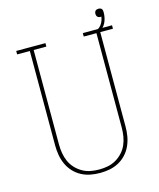

<svg xmlns="http://www.w3.org/2000/svg" viewBox="-124 -927 848 1022"><g transform="rotate(-15 300.0 -415.5)"><path d="M300 8Q273 8 247 3Q221 -2 197.5 -14.5Q174 -27 155.5 -47Q137 -67 126 -91.5Q115 -116 110.5 -142Q106 -168 106 -195V-716H36V-735H197V-716H127V-195Q127 -171 131 -147Q135 -123 144.5 -101.5Q154 -80 170.5 -62Q187 -44 208 -32Q229 -20 252.5 -15.5Q276 -11 300 -11Q324 -11 347.5 -15.5Q371 -20 392 -32Q413 -44 429.5 -62Q446 -80 455.5 -101.5Q465 -123 469 -147Q473 -171 473 -195V-716H403V-735H564V-716H494V-195Q494 -168 489.5 -142Q485 -116 474 -91.5Q463 -67 444.5 -47Q426 -27 402.5 -14.5Q379 -2 353 3Q327 8 300 8ZM484 -716 477 -730Q496 -738 507.5 -756Q519 -774 521 -795Q520 -794 518.5 -794Q517 -794 516 -794Q511 -794 507 -795.5Q503 -797 500 -800Q497 -803 495.5 -807.5Q494 -812 494 -816Q494 -821 495.5 -825.5Q497 -830 500 -833Q503 -836 507.5 -837.5Q512 -839 517 -839Q521 -839 526 -837.5Q531 -836 534 -832.5Q537 -829 538 -824Q539 -819 539 -814Q539 -799 536 -784.5Q533 -770 526.5 -756.5Q520 -743 508.5 -732.5Q497 -722 484 -716Z"/></g></svg>

Font: Iosevka Slab Thin Extended
Style: Regular
Weight: 100
Width: 7
Monospace: yes
Designer: Belleve Invis
Foundry: Belleve Invis
Version: Version 11.1.1; ttfautohint (v1.8.3)